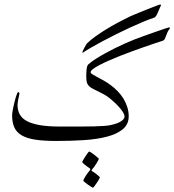

<svg xmlns="http://www.w3.org/2000/svg" viewBox="-20 -578 797 877"><path d="M756.8 -449.2Q749 -439.9 744.9 -430.4Q740.7 -420.9 738 -413.1Q735.4 -405.3 732.4 -399.7Q729.5 -394 724.1 -392.1Q709 -387.2 686.8 -379.9Q664.6 -372.6 638.4 -363.3Q612.3 -354 584 -343.8Q555.7 -333.5 528.6 -322.8Q501.5 -312 477.1 -301.3Q452.6 -290.5 434.1 -280.8Q415.5 -271 404.8 -262.7Q394 -254.4 394 -248Q394 -243.7 402.1 -238.5Q410.2 -233.4 423.1 -226.6Q436 -219.7 452.6 -210.7Q469.2 -201.7 485.8 -189Q502 -177.2 516.8 -162.1Q531.7 -147 543 -128.9Q554.2 -110.8 561 -90.1Q567.9 -69.3 567.9 -46.9Q567.9 -10.3 541.3 12Q514.6 34.2 469.2 46.1Q423.8 58.1 364 62Q304.2 65.9 237.8 65.9Q179.2 65.9 140.4 59.8Q101.6 53.7 78.1 39.6Q54.7 25.4 44.9 2.7Q35.2 -20 35.2 -53.2Q35.2 -56.6 36.6 -65.9Q38.1 -75.2 40.5 -86.7Q43 -98.1 45.9 -110.6Q48.8 -123 52 -133.5Q55.2 -144 58.1 -150.6Q61 -157.2 63 -157.2Q65.4 -157.2 67.1 -155.3Q68.8 -153.3 68.8 -150.9Q68.8 -148.9 67.4 -143.1Q65.9 -137.2 64.5 -129.6Q63 -122.1 61.5 -113.8Q60.1 -105.5 60.1 -99.1Q60.1 -75.2 69.6 -56.6Q79.1 -38.1 101.6 -25.6Q124 -13.2 161.1 -6.6Q198.2 0 252.9 0Q305.7 0 344 0Q382.3 0 409.2 -0.7Q436 -1.5 453.4 -2.7Q470.7 -3.9 481.9 -5.9Q501 -9.8 513.7 -14.6Q526.4 -19.5 534.2 -24.9Q542 -30.3 545.4 -35.4Q548.8 -40.5 548.8 -44.9Q548.8 -54.2 541.3 -66.2Q533.7 -78.1 522.9 -90.1Q512.2 -102.1 500 -112.8Q487.8 -123.5 479 -130.9Q468.8 -139.2 455.8 -146.2Q442.9 -153.3 430.4 -159.4Q418 -165.5 407.2 -170.9Q396.5 -176.3 391.1 -181.2Q381.3 -188.5 377.7 -198.7Q374 -209 374 -229Q374 -251 376 -264.9Q377.9 -278.8 383.8 -284.2Q397.5 -296.4 417 -308.8Q436.5 -321.3 459 -333.7Q481.4 -346.2 505.6 -358.2Q529.8 -370.1 553 -380.4Q576.2 -390.6 596.7 -398.7Q617.2 -406.7 632.8 -412.1Q642.6 -415.5 661.6 -422.4Q680.7 -429.2 700.4 -436Q720.2 -442.9 735.6 -448Q751 -453.1 752.9 -453.1Q754.4 -453.1 754.9 -451.9Q755.4 -450.7 756.8 -449.2ZM701.7 -522.5Q697.8 -512.7 693.4 -505.6Q689 -498.5 682.1 -496.6Q662.1 -490.2 634 -478.5Q606 -466.8 574 -452.1Q542 -437.5 509.3 -421.1Q476.6 -404.8 447.5 -389.2Q418.5 -373.5 395.5 -360.4Q372.6 -347.2 360.4 -338.4Q358.9 -336.9 357.4 -336.9Q356.4 -336.9 356.4 -338.4Q356.4 -340.8 359.1 -346.9Q361.8 -353 365.5 -360.1Q369.1 -367.2 372.8 -373.3Q376.5 -379.4 378.9 -381.3Q393.6 -395.5 416.3 -411.9Q439 -428.2 465.3 -444.3Q491.7 -460.4 519 -475.1Q546.4 -489.7 570.8 -501.5Q576.7 -504.4 589.1 -509.5Q601.6 -514.6 616.7 -521Q631.8 -527.3 648.2 -533.7Q664.6 -540 678.2 -545.4Q691.9 -550.8 701.2 -554.2Q710.4 -557.6 711.4 -557.6Q715.3 -557.6 715.3 -553.2Q713.9 -550.3 712.4 -547.4Q710.9 -544.4 710 -542ZM436.5 232.4Q436.5 233.9 432.1 241.5Q427.7 249 422.1 257.3Q416.5 265.6 411.4 272.5Q406.2 279.3 404.3 279.3Q402.8 279.3 395.8 274.9Q388.7 270.5 380.9 264.9Q373 259.3 366.7 253.9Q360.4 248.5 360.4 246.6Q360.4 245.1 363.5 239Q366.7 232.9 371.3 225.6Q376 218.3 381.1 211.4Q386.2 204.6 389.6 201.2Q390.6 199.7 392.1 196.3Q393.6 192.9 390.6 191.4Q386.2 188.5 380.1 184.1Q374 179.7 368.4 175.3Q362.8 170.9 359.1 167.2Q355.5 163.6 355.5 162.6Q355.5 160.6 359.9 152.8Q364.3 145 369.9 136.5Q375.5 127.9 380.6 121.1Q385.7 114.3 387.2 114.3Q389.6 114.3 397 119.1Q404.3 124 411.9 129.9Q419.4 135.7 425.5 141.1Q431.6 146.5 431.6 147.5Q431.6 148.9 428.5 154.8Q425.3 160.6 420.9 168Q416.5 175.3 411.6 182.1Q406.7 189 403.3 192.4Q401.9 193.8 399.4 197.5Q397 201.2 400.4 203.6Q404.8 206.1 411.1 210.4Q417.5 214.8 423.1 219.5Q428.7 224.1 432.6 227.8Q436.5 231.4 436.5 232.4Z"/></svg>

Font: Scheherazade Urdu
Style: Regular
Weight: 400
Designer: SIL International
Foundry: SIL International
Version: Version 1.005 (build 117/117)